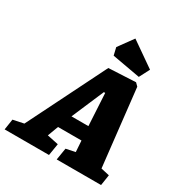

<svg xmlns="http://www.w3.org/2000/svg" viewBox="-245 -981 1061 1121"><g transform="rotate(30 285.5 -420.5)"><path d="M608 -72 597 0H298L311 -80L373 -93L368 -168H210L183 -96L259 -80L246 0H-53L-42 -72L30 -87L292 -613L474 -622L493 -603L551 -85ZM247 -261H361L349 -478H340ZM283 -691 271 -742 343 -841 508 -726 472 -657Z"/></g></svg>

Font: Grenze Black
Style: Italic
Weight: 900
Italic angle: -10°
Designer: Renata Polastri
Foundry: Omnibus-Type
Version: Version 1.002; ttfautohint (v1.8)